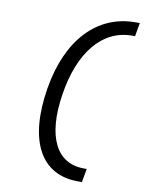

<svg xmlns="http://www.w3.org/2000/svg" viewBox="-96 -858 778 1024"><g transform="rotate(10 293.0 -346.5)"><path d="M576.7 -791H554.2C345.7 -791 196.8 -632.3 152.3 -363.3C104.5 -73.7 196.3 97.7 397.9 97.7H419.9L433.1 24.4H417C268.1 24.4 200.2 -112.3 236.3 -343.8C272.5 -579.1 387.7 -717.8 547.9 -717.8H564Z"/></g></svg>

Font: Cascadia Code SemiLight
Style: Italic
Weight: 350
Italic angle: -10°
Monospace: yes
Designer: Aaron Bell
Foundry: Saja Typeworks
Version: Version 2404.023